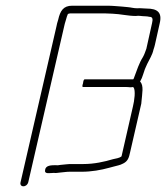

<svg xmlns="http://www.w3.org/2000/svg" viewBox="-20 -646 582 673"><path d="M494 -616C481 -616 474 -618 461 -617C448 -617 440 -620 428 -621L407 -623C391 -624 374 -626 356 -626H233C202 -626 191 -608 184 -577C181 -568 179 -560 178 -554L52 -7C50 1 54 7 62 7C70 7 77 1 79 -7L205 -554C206 -559 208 -567 211 -576C213 -585 216 -592 218 -597C221 -598 223 -599 226 -599H349C358 -599 366 -598 374 -598C402 -597 429 -590 456 -590C468 -592 475 -589 488 -589C494 -589 499 -588 504 -587C516 -587 516 -578 513 -565L493 -475C489 -464 486 -455 481 -446C468 -426 459 -398 450 -374C450 -372 448 -370 447 -368H277C274 -368 272 -363 271 -354C268 -345 268 -341 271 -341H419C424 -341 430 -341 437 -340C438 -340 442 -340 445 -341C446 -340 446 -340 448 -340C456 -329 451 -293 446 -273L406 -98C397 -91 387 -91 376 -88C346 -79 310 -71 272 -71H233C226 -71 219 -71 212 -70L192 -68C186 -67 180 -66 177 -67C160 -67 140 -67 138 -50C135 -34 156 -40 169 -40C175 -39 182 -40 189 -41L208 -43C214 -44 220 -44 227 -44H266C301 -44 334 -50 363 -58L378 -62C391 -66 399 -66 412 -73C428 -81 432 -93 436 -112L473 -273C475 -280 476 -286 476 -291C478 -317 485 -347 471 -360C476 -369 479 -376 482 -386L488 -404L496 -422C504 -439 514 -453 518 -472C520 -478 522 -484 523 -489L540 -565C549 -603 531 -616 494 -616Z"/></svg>

Font: Electronic
Style: LtIt
Weight: 300
Version: Version 1.011